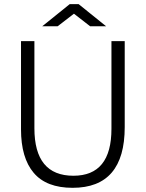

<svg xmlns="http://www.w3.org/2000/svg" viewBox="-20 -900 707 932"><path d="M318.4 -879.9H361.8L495.1 -772.5H417.5L338.9 -833.5L259.8 -772.5H185.1ZM82 -272V-700.2H147V-277.3Q147 -46.9 336.4 -46.9Q521 -46.9 521 -274.9V-700.2H585.4V-283.2Q585.4 11.7 332.5 11.7Q205.1 11.7 143.6 -61Q82 -133.8 82 -272Z"/></svg>

Font: Selawik Semilight
Style: Regular
Weight: 300
Designer: Aaron Bell
Foundry: Microsoft Corporation
Version: Version 1.01